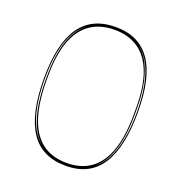

<svg xmlns="http://www.w3.org/2000/svg" viewBox="-133 -834 896 960"><g transform="rotate(20 315.0 -354.0)"><path d="M321 15Q258 15 210.5 -8Q163 -31 132 -78Q101 -125 85.5 -195.5Q70 -266 70 -360Q70 -452 85.5 -520Q101 -588 132 -633Q163 -678 210.5 -700.5Q258 -723 321 -723Q384 -723 430.5 -700.5Q477 -678 508 -633Q539 -588 554.5 -520Q570 -452 570 -360Q570 -266 554.5 -195.5Q539 -125 508 -78Q477 -31 430.5 -8Q384 15 321 15ZM188 -31Q134 -71 107.5 -152Q81 -233 81 -355V-378Q81 -490 107 -564.5Q133 -639 185 -677Q148 -652 123.5 -608Q99 -564 87 -502.5Q75 -441 75 -360Q75 -297 82 -245.5Q89 -194 103 -153Q117 -112 138.5 -81.5Q160 -51 188 -31ZM321 0Q399 0 451 -39Q503 -78 528.5 -154.5Q554 -231 554 -343V-377Q554 -491 526.5 -564Q499 -637 447 -672.5Q395 -708 321 -708Q245 -708 192.5 -672Q140 -636 113 -563Q86 -490 86 -379V-355Q86 -237 112 -158Q138 -79 190 -39.5Q242 0 321 0ZM454 -31Q491 -58 515.5 -103Q540 -148 552.5 -212.5Q565 -277 565 -360Q565 -438 552.5 -501Q540 -564 515.5 -609Q491 -654 456 -677Q489 -654 512 -611Q535 -568 547 -509Q559 -450 559 -377V-343Q559 -268 547.5 -207Q536 -146 512.5 -102Q489 -58 454 -31Z"/></g></svg>

Font: Kalnia Glaze Thin
Style: Regular
Weight: 100
Version: Version 1.110